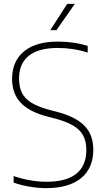

<svg xmlns="http://www.w3.org/2000/svg" viewBox="-20 -964 545 993"><path d="M50.5 -19.5V-53.5Q137.5 -24 221 -24Q323 -24 374.8 -65.5Q426.5 -107 426.5 -188.5Q426.5 -234.5 409.2 -265Q392 -295.5 355.5 -316.2Q319 -337 257 -353L226 -361Q132.5 -385 87.5 -432.2Q42.5 -479.5 42.5 -556Q42.5 -616 69.5 -659.2Q96.5 -702.5 149.8 -725.8Q203 -749 280.5 -749Q320 -749 360 -743.2Q400 -737.5 433.5 -726.5V-692.5Q358.5 -716 278.5 -716Q179.5 -716 129 -675.5Q78.5 -635 78.5 -558Q78.5 -513 94.2 -482.5Q110 -452 144.8 -431.2Q179.5 -410.5 238.5 -395L269.5 -387Q369.5 -361.5 416 -314.5Q462.5 -267.5 462.5 -190Q462.5 -94 399.2 -42.5Q336 9 219 9Q179 9 135 1.8Q91 -5.5 50.5 -19.5ZM240 -808 327.5 -944H367L272 -808Z"/></svg>

Font: Encode Sans Thin
Style: Regular
Weight: 250
Designer: Multiple Designers
Foundry: Impallari Type
Version: Version 2.000